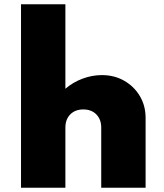

<svg xmlns="http://www.w3.org/2000/svg" viewBox="-20 -880 770 900"><path d="M78.5 0H286.5V-282Q286.5 -320.5 309.5 -343.8Q332.5 -367 370.5 -367Q408.5 -367 431.5 -343.8Q454.5 -320.5 454.5 -282V0H662.5V-327Q662.5 -384.5 635.5 -429.8Q608.5 -475 562.2 -501.5Q516 -528 457.5 -528Q411.5 -528 366.8 -511.2Q322 -494.5 286.5 -464V-860H78.5Z"/></svg>

Font: Spartan Black
Style: Regular
Weight: 900
Designer: Matt Bailey, Mirko Velimirovic
Foundry: Matt Bailey
Version: Version 1.003; ttfautohint (v1.8.3)